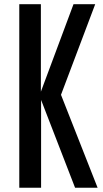

<svg xmlns="http://www.w3.org/2000/svg" viewBox="-20 -879 484 899"><path d="M70.3 0H172.4V-411.1L331.5 0H437L265.6 -435.1L425.8 -859.4H324.2L171.4 -449.7V-859.4H70.3Z"/></svg>

Font: Antonio
Style: Regular
Weight: 400
Designer: Vernon Adams
Foundry: Vernon Adams
Version: Version 1.002